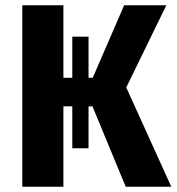

<svg xmlns="http://www.w3.org/2000/svg" viewBox="-20 -713 674 733"><path d="M462 -379 634 0H460L333 -307H318V-147H256V-307H222V0H65V-693H222V-416H256V-573H318V-416H334L454 -693H615Z"/></svg>

Font: Fira Sans BGR
Style: Bold
Weight: 700
Designer: bBox Type GmbH & Carrois Corporate GbR & Edenspiekermann AG
Foundry: bBox Type GmbH & Carrois Corporate GbR & Edenspiekermann AG
Version: Version 4.301